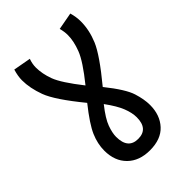

<svg xmlns="http://www.w3.org/2000/svg" viewBox="-192 -713 795 795"><g transform="rotate(-45 205.5 -315.0)"><path d="M205 2Q270 2 304 -35Q338 -72 338 -131Q338 -164 325 -205.5Q312 -247 252 -322Q337 -425 358.5 -476.5Q380 -528 380 -578Q380 -605 372 -632L296 -618Q302 -596 302 -576Q302 -541 285.5 -498Q269 -455 206 -377Q143 -457 128 -497.5Q113 -538 113 -575Q113 -596 121 -618L44 -632Q35 -602 35 -578Q35 -532 54.5 -479Q74 -426 160 -321Q105 -252 87.5 -211.5Q70 -171 70 -131Q70 -70 106.5 -34Q143 2 205 2ZM204 -66Q145 -66 145 -137Q145 -159 156 -190Q167 -221 205 -269Q238 -224 250.5 -192Q263 -160 263 -134Q263 -66 204 -66Z"/></g></svg>

Font: Noto Sans Devanagari Extra Condensed
Style: Regular
Weight: 400
Width: 2
Designer: Monotype Design Team
Foundry: Monotype Imaging Inc.
Version: 1.000